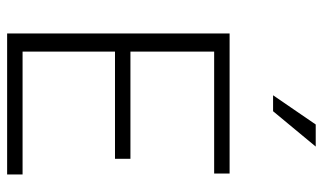

<svg xmlns="http://www.w3.org/2000/svg" viewBox="-208 -720 927 552"><g transform="rotate(90 256.0 -443.5)"><path d="M436 -354.5V-310.1H127.9V-44.4H481V0H75.7V-639.6H478.5V-595.2H127.9V-354.5ZM253.4 -764.6 337.4 -887.2H400.9L299.3 -764.6Z"/></g></svg>

Font: Yantramanav Light
Style: Regular
Weight: 300
Version: Version 1.001;PS 1.0;hotconv 1.0.72;makeotf.lib2.5.5900; ttf